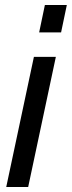

<svg xmlns="http://www.w3.org/2000/svg" viewBox="-20 -750 288 770"><path d="M116 -522H204L93 0H5ZM160 -730H248L225 -620H137Z"/></svg>

Font: Raleway Thin Medium
Style: Italic
Weight: 500
Italic angle: -12°
Version: Version 4.026